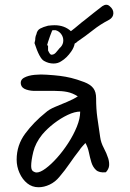

<svg xmlns="http://www.w3.org/2000/svg" viewBox="-20 -750 547 807"><path d="M205 -483Q184 -483 165 -494Q146 -504 125 -569L128 -582Q128 -596 133 -606Q136 -623 149 -630Q162 -637 182 -642Q199 -644 209 -644Q251 -644 278 -619Q294 -631 308.5 -643.5Q323 -656 339 -668Q356 -682 374 -696Q392 -710 410 -724Q428 -736 441 -724Q457 -711 456.5 -694Q456 -677 439 -667Q402 -648 370.5 -623Q339 -598 305 -575Q301 -570 294 -567Q291 -550 279 -533Q260 -506 238 -493Q224 -483 205 -483ZM196 -520Q200 -520 204.5 -521.5Q209 -523 214 -528Q219 -533 225 -541Q231 -549 235 -552Q246 -564 246 -580Q246 -595 237 -607Q228 -619 214 -623H209Q205 -623 202 -623Q199 -622 199 -621Q190 -599 182 -574Q181 -569 178 -560L182 -558V-538Q190 -520 196 -520ZM142 37Q115 37 94.5 20.5Q74 4 62 -23Q50 -50 50 -79Q50 -140 86 -188.5Q122 -237 172 -277Q186 -290 211 -300.5Q236 -311 262.5 -322Q289 -333 307 -345Q285 -359 262.5 -363.5Q240 -368 209.5 -368Q179 -368 133 -368Q110 -367 90.5 -373.5Q71 -380 68 -395Q64 -414 81.5 -423.5Q99 -433 126 -435.5Q153 -438 176 -436Q209 -434 232.5 -431Q256 -428 279 -422.5Q302 -417 334 -405Q360 -395 372 -379.5Q384 -364 384 -337Q384 -292 389 -256.5Q394 -221 401 -174Q404 -151 416 -128.5Q428 -106 435 -84Q440 -67 438.5 -53Q437 -39 425 -26Q397 -23 383.5 -35.5Q370 -48 364 -68Q358 -88 353.5 -110Q349 -132 339 -149Q332 -141 325.5 -134Q319 -127 314 -119Q292 -91 272.5 -62.5Q253 -34 230 -7Q212 15 188.5 26Q165 37 142 37ZM134 -25Q149 -25 172 -42Q195 -59 220 -87Q245 -115 267 -149Q289 -183 303 -217.5Q317 -252 317 -281Q294 -281 264.5 -267Q235 -253 206.5 -231Q178 -209 157 -184Q129 -149 120 -112Q111 -75 111 -52Q111 -32 123 -28Q128 -25 134 -25Z"/></svg>

Font: Mynerve
Style: Regular
Weight: 400
Designer: Carolina Short
Foundry: Carolina Short
Version: Version 1.000; ttfautohint (v1.8.4.7-5d5b)